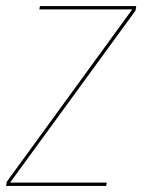

<svg xmlns="http://www.w3.org/2000/svg" viewBox="-38 -612 476 632"><path d="M-18 0H311.5L313.5 -11H-3.5L-3 -13.5L408 -577L410.5 -592H93.5L91.5 -581H397L396.5 -580L-15.5 -14Z"/></svg>

Font: Anybody Thin
Style: Italic
Weight: 100
Italic angle: -10°
Designer: Tyler Finck
Foundry: Etcetera Type Company
Version: Version 1.114;gftools[0.9.25]